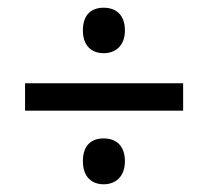

<svg xmlns="http://www.w3.org/2000/svg" viewBox="-20 -574 540 498"><path d="M249 -436C278 -436 304 -454 304 -495C304 -538 278 -554 249 -554C219 -554 195 -538 195 -495C195 -454 219 -436 249 -436ZM45 -358V-287H455V-358ZM249 -96C278 -96 304 -114 304 -156C304 -199 278 -215 249 -215C219 -215 195 -199 195 -156C195 -114 219 -96 249 -96Z"/></svg>

Font: Noto Sans Gurmukhi SemiCondensed
Style: Regular
Weight: 400
Width: 4
Designer: Jelle Bosma - Monotype Design Team
Foundry: Monotype Imaging Inc.
Version: Version 2.004